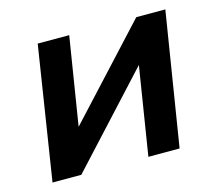

<svg xmlns="http://www.w3.org/2000/svg" viewBox="-78 -587 773 683"><g transform="rotate(-15 309.0 -245.5)"><path d="M36 0 113 -491H229L172 -136H148L476 -491H583L504 0H389L446 -356H470L142 0Z"/></g></svg>

Font: Nunito Sans 11pt
Style: Bold Italic
Weight: 700
Italic angle: -9°
Version: Version 3.101;gftools[0.9.27]